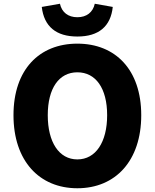

<svg xmlns="http://www.w3.org/2000/svg" viewBox="-20 -991 826 1025"><path d="M393 14C596 14 734 -132 734 -376C734 -619 596 -758 393 -758C190 -758 52 -620 52 -376C52 -132 190 14 393 14ZM393 -140C295 -140 235 -232 235 -376C235 -520 295 -605 393 -605C491 -605 552 -520 552 -376C552 -232 491 -140 393 -140ZM393 -796C507 -796 571 -850 582 -954L486 -971C476 -925 442 -899 393 -899C344 -899 310 -925 300 -971L203 -954C215 -850 279 -796 393 -796Z"/></svg>

Font: Noto Sans CJK HK Black
Style: Regular
Weight: 900
Designer: Ryoko NISHIZUKA 西塚涼子 (kana, bopomofo & ideographs); Paul D. Hunt (Latin, Greek & Cyrillic); Sandoll Communications 산돌커뮤니
Foundry: Adobe
Version: Version 2.004;hotconv 1.0.118;makeotfexe 2.5.65603